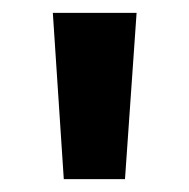

<svg xmlns="http://www.w3.org/2000/svg" viewBox="-20 -820 294 298"><path d="M79 -542 62 -800H192L174 -542Z"/></svg>

Font: Noto Sans Malayalam Condensed
Style: Bold
Weight: 700
Width: 3
Designer: Jelle Bosma - Monotype Design Team
Foundry: Monotype Imaging Inc.
Version: Version 2.104; ttfautohint (v1.8.4.7-5d5b)